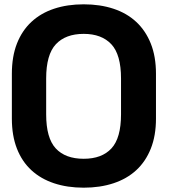

<svg xmlns="http://www.w3.org/2000/svg" viewBox="-20 -718 782 890"><path d="M35 -376Q35 -456 58.5 -516Q82 -576 125.5 -616.5Q169 -657 230.5 -677.5Q292 -698 368 -698Q444 -698 506 -677.5Q568 -657 611.5 -616.5Q655 -576 679 -516Q703 -456 703 -376V-168Q703 -89 679 -29Q655 31 611.5 71Q568 111 506 131.5Q444 152 368 152Q292 152 230.5 131.5Q169 111 125.5 71Q82 31 58.5 -29Q35 -89 35 -168ZM194 -188Q194 -78 238.5 -30Q283 18 368 18Q452 18 496.5 -30Q541 -78 541 -188V-354Q541 -465 496 -513Q451 -561 368 -561Q284 -561 239 -513Q194 -465 194 -354Z"/></svg>

Font: Cafe24 Ohsquare
Style: Bold
Weight: 700
Designer: Cafe24 thkim, hmlim, mnelim, nhlee, sslee, sskim, smlim, yjkim, sdjeong, hskwak & 4IRTF
Foundry: Cafe24
Version: Version 1.000